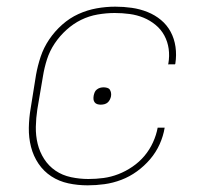

<svg xmlns="http://www.w3.org/2000/svg" viewBox="-20 -548 640 576"><path d="M243 8Q213 8 185 2Q157 -4 134 -19Q111 -34 95.5 -57Q80 -80 73 -107.5Q66 -135 66.5 -164.5Q67 -194 72 -223L88 -323Q93 -351 102 -378Q111 -405 127.5 -429.5Q144 -454 166.5 -474Q189 -494 215.5 -506Q242 -518 270 -523Q298 -528 326 -528Q351 -528 375.5 -524.5Q400 -521 422.5 -512Q445 -503 463 -488Q481 -473 492 -452.5Q503 -432 506.5 -407.5Q510 -383 506 -357L505 -355H484L485 -357Q489 -380 486 -401.5Q483 -423 473 -441.5Q463 -460 446.5 -473.5Q430 -487 410.5 -495Q391 -503 369 -506Q347 -509 324 -509Q299 -509 273 -504.5Q247 -500 223.5 -488.5Q200 -477 179.5 -458.5Q159 -440 144 -417.5Q129 -395 121 -370Q113 -345 109 -320L92 -220Q88 -194 87.5 -167.5Q87 -141 93 -116.5Q99 -92 112.5 -71Q126 -50 146.5 -36Q167 -22 193 -16.5Q219 -11 245 -11Q268 -11 290.5 -14Q313 -17 335 -25.5Q357 -34 377.5 -48Q398 -62 413.5 -80.5Q429 -99 439 -121Q449 -143 453 -165H474Q470 -140 459 -115.5Q448 -91 430.5 -70.5Q413 -50 391 -34Q369 -18 344 -8.5Q319 1 293.5 4.5Q268 8 243 8ZM282 -234Q277 -234 272 -235.5Q267 -237 264 -241Q261 -245 260.5 -250Q260 -255 261 -261Q262 -266 264 -271Q266 -276 270.5 -279.5Q275 -283 280 -284.5Q285 -286 291 -286Q296 -286 301.5 -284.5Q307 -283 309.5 -279Q312 -275 313 -270Q314 -265 313 -259Q312 -254 309.5 -249Q307 -244 303 -240.5Q299 -237 293.5 -235.5Q288 -234 282 -234Z"/></svg>

Font: Iosevka Aile Thin Oblique
Style: Regular
Weight: 100
Italic angle: -9°
Designer: Belleve Invis
Foundry: Belleve Invis
Version: Version 31.1.0; ttfautohint (v1.8.4)